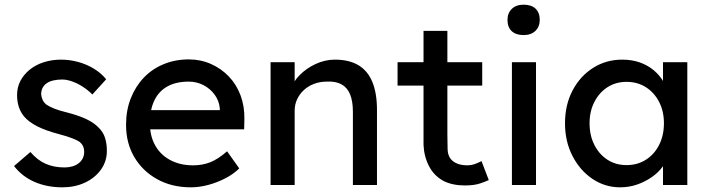

<svg xmlns="http://www.w3.org/2000/svg" viewBox="-20 -791 3031 821"><path d="M40 -81 110 -141Q140 -106 175.5 -90.5Q211 -75 256 -75Q274 -75 289.5 -79.5Q305 -84 316.5 -93Q328 -102 334 -114.5Q340 -127 340 -142Q340 -168 321 -184Q311 -191 289.5 -199.5Q268 -208 234 -217Q176 -232 139 -251Q102 -270 82 -294Q67 -313 60 -335.5Q53 -358 53 -385Q53 -418 67.5 -445.5Q82 -473 107.5 -493.5Q133 -514 167.5 -525Q202 -536 241 -536Q278 -536 314.5 -526Q351 -516 382 -497Q413 -478 434 -452L375 -387Q356 -406 333.5 -420.5Q311 -435 288 -443Q265 -451 246 -451Q225 -451 208 -447Q191 -443 179.5 -435Q168 -427 162 -415Q156 -403 156 -388Q157 -375 162.5 -363.5Q168 -352 178 -344Q189 -336 211 -327Q233 -318 267 -310Q317 -297 349.5 -281.5Q382 -266 401 -246Q421 -227 429 -202Q437 -177 437 -146Q437 -101 411.5 -65.5Q386 -30 343 -10Q300 10 247 10Q181 10 128 -13Q75 -36 40 -81Z M519 -257Q519 -319 539 -370Q559 -421 594.5 -458.5Q630 -496 679.5 -516.5Q729 -537 787 -537Q838 -537 882 -517.5Q926 -498 958.5 -464Q991 -430 1008.5 -383.5Q1026 -337 1025 -282L1024 -238H595L572 -320H935L920 -303V-327Q917 -360 898 -386Q879 -412 850 -427Q821 -442 787 -442Q733 -442 696 -421.5Q659 -401 640 -361.5Q621 -322 621 -264Q621 -209 644 -168.5Q667 -128 709 -106Q751 -84 806 -84Q845 -84 878.5 -97Q912 -110 951 -144L1003 -71Q979 -47 944.5 -29Q910 -11 871.5 -0.5Q833 10 796 10Q715 10 652.5 -24.5Q590 -59 554.5 -119Q519 -179 519 -257Z M1137 -525H1240V-417L1222 -405Q1232 -440 1261 -469.5Q1290 -499 1330 -517.5Q1370 -536 1412 -536Q1472 -536 1512 -512.5Q1552 -489 1572 -441Q1592 -393 1592 -320V0H1489V-313Q1489 -358 1477 -387.5Q1465 -417 1440 -430.5Q1415 -444 1378 -442Q1348 -442 1323 -432.5Q1298 -423 1279.5 -406Q1261 -389 1250.5 -366.5Q1240 -344 1240 -318V0H1189Q1176 0 1163 0Q1150 0 1137 0Z M1893 -425V-214Q1893 -181 1894 -153Q1895 -118 1918 -101Q1941 -84 1977 -84Q1994 -84 2007.5 -88.5Q2021 -93 2039 -102L2070 -21Q2052 -13 2037 -8Q2010 2 1968 2Q1915 2 1877 -17Q1836 -39 1814.5 -80.5Q1793 -122 1791 -172V-425H1680V-525H1791V-659H1893V-525H2042V-425Z M2169 0V-525H2272V0ZM2150 -706Q2150 -735 2168.5 -753Q2187 -771 2219 -771Q2252 -771 2270 -754Q2288 -737 2288 -706Q2288 -677 2269.5 -659Q2251 -641 2219 -641Q2186 -641 2168 -658Q2150 -675 2150 -706Z M2396 -264Q2396 -343 2428.5 -404.5Q2461 -466 2516.5 -501Q2572 -536 2641 -536Q2682 -536 2716 -524Q2750 -512 2775.5 -490.5Q2801 -469 2817.5 -441Q2834 -413 2838 -381L2815 -389V-525H2919V0H2815V-125L2839 -132Q2833 -105 2814.5 -79.5Q2796 -54 2767.5 -34Q2739 -14 2704.5 -2Q2670 10 2632 10Q2567 10 2513.5 -26Q2460 -62 2428 -124Q2396 -186 2396 -264ZM2819 -264Q2819 -315 2798.5 -355Q2778 -395 2742 -418Q2706 -441 2659 -441Q2613 -441 2577.5 -418Q2542 -395 2521.5 -355Q2501 -315 2501 -264Q2501 -212 2521.5 -171.5Q2542 -131 2577.5 -108Q2613 -85 2659 -85Q2706 -85 2742 -108Q2778 -131 2798.5 -171.5Q2819 -212 2819 -264Z"/></svg>

Font: Mach
Style: Regular
Weight: 400
Version: Version 1.002